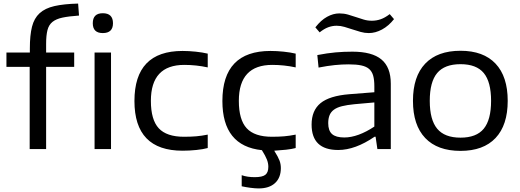

<svg xmlns="http://www.w3.org/2000/svg" viewBox="-20 -834 2910 1074"><path d="M555 -649Q499 -649 499 -704Q499 -760 555 -760Q612 -760 612 -704Q612 -649 555 -649ZM509 -540H601V0H509ZM146 -460H16V-540H147V-563Q147 -637 159 -684.5Q171 -732 201.5 -760Q232 -788 284.5 -800Q337 -812 417 -814L422 -747Q365 -743 329.5 -735.5Q294 -728 273.5 -711.5Q253 -695 245.5 -665.5Q238 -636 238 -589V-540H395V-460H238V0H146Z M1001 9Q732 9 732 -269Q732 -549 1001 -549Q1036 -549 1074.5 -545Q1113 -541 1142 -534V-457Q1077 -471 1011 -471Q824 -471 824 -270Q824 -164 868 -116.5Q912 -69 1009 -69Q1047 -69 1077 -71.5Q1107 -74 1142 -81V-6Q1117 1 1078 5Q1039 9 1001 9Z M1427 220Q1407 220 1381 216.5Q1355 213 1332 208V146Q1363 157 1405 157Q1447 157 1464 144Q1481 131 1481 99Q1481 79 1473 58.5Q1465 38 1445 6Q1224 -17 1224 -269Q1224 -549 1493 -549Q1528 -549 1566.5 -545Q1605 -541 1634 -534V-457Q1569 -471 1503 -471Q1316 -471 1316 -270Q1316 -164 1360 -116.5Q1404 -69 1501 -69Q1539 -69 1569 -71.5Q1599 -74 1634 -81V-6Q1612 0 1580 3.5Q1548 7 1514 9Q1536 44 1543.5 64Q1551 84 1551 106Q1551 160 1518.5 190Q1486 220 1427 220Z M1872 5Q1723 5 1723 -137Q1723 -216 1773 -257Q1823 -298 1934 -307L2074 -318V-351Q2074 -387 2067.5 -410.5Q2061 -434 2045 -448Q2029 -462 2001 -468Q1973 -474 1930 -474Q1893 -474 1853 -470Q1813 -466 1762 -456L1755 -526Q1812 -537 1857.5 -541Q1903 -545 1951 -545Q2061 -545 2113.5 -501.5Q2166 -458 2166 -366V0H2091L2081 -69H2075Q1967 5 1872 5ZM1906 -65Q1944 -65 1986.5 -80.5Q2029 -96 2074 -126V-261L1962 -251Q1921 -247 1893 -240Q1865 -233 1848 -220.5Q1831 -208 1823.5 -189.5Q1816 -171 1816 -145Q1816 -103 1837.5 -84Q1859 -65 1906 -65ZM1744 -681Q1775 -721 1809.5 -740Q1844 -759 1878 -759Q1904 -759 1926.5 -752.5Q1949 -746 1971 -738.5Q1993 -731 2014.5 -724.5Q2036 -718 2060 -718Q2086 -718 2110 -726.5Q2134 -735 2160 -755L2184 -727Q2154 -689 2117 -669Q2080 -649 2043 -649Q2020 -649 1997 -655.5Q1974 -662 1951.5 -669.5Q1929 -677 1907 -683.5Q1885 -690 1863 -690Q1839 -690 1816 -681.5Q1793 -673 1768 -653Z M2556 10Q2427 10 2358.5 -62Q2290 -134 2290 -270Q2290 -406 2358.5 -478Q2427 -550 2556 -550Q2684 -550 2752 -478Q2820 -406 2820 -270Q2820 -134 2752 -62Q2684 10 2556 10ZM2556 -64Q2645 -64 2686 -114Q2727 -164 2727 -270Q2727 -376 2686 -425.5Q2645 -475 2556 -475Q2467 -475 2425.5 -425.5Q2384 -376 2384 -270Q2384 -164 2425.5 -114Q2467 -64 2556 -64Z"/></svg>

Font: Encode Sans Wide
Style: Regular
Weight: 400
Designer: Pablo Impallari, Andres Torresi
Foundry: Pablo Impallari, Andres Torresi
Version: Version 1.000; ttfautohint (v1.00) -l 8 -r 50 -G 200 -x 14 -